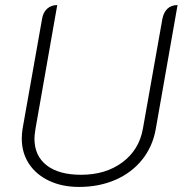

<svg xmlns="http://www.w3.org/2000/svg" viewBox="-20 -729 721 758"><path d="M66 -182Q66 -201 69 -220L146 -654Q150 -680 166 -694.5Q182 -709 206 -709L120 -220Q116 -194 116 -182Q116 -114 164 -76.5Q212 -39 300 -39Q397 -39 463 -88Q529 -137 544 -220L621 -654Q626 -680 641 -694.5Q656 -709 681 -709L595 -220Q583 -151 541.5 -99Q500 -47 435.5 -19Q371 9 292 9Q225 9 173.5 -15.5Q122 -40 94 -83Q66 -126 66 -182Z"/></svg>

Font: K2D Thin
Style: Italic
Weight: 100
Italic angle: -10°
Designer: Katatrad Aksorn Co.,Ltd.
Foundry: Cadson Demak Co.,Ltd.
Version: Version 1.000; ttfautohint (v1.6)